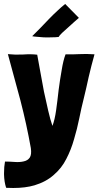

<svg xmlns="http://www.w3.org/2000/svg" viewBox="-37 -774 506 972"><path d="M252.9 -718.8Q231.4 -699.2 209 -675.8Q185.5 -652.3 164.1 -628.9Q142.6 -607.4 126 -590.8Q132.8 -588.9 148.4 -587.9Q164.1 -585.9 182.6 -585Q203.1 -584 223.6 -585Q244.1 -585 259.8 -586.9Q263.7 -594.7 278.3 -608.4Q292 -621.1 307.6 -634.8Q324.2 -650.4 338.9 -663.1Q353.5 -675.8 361.3 -682.6Q361.3 -683.6 362.3 -683.6Q344.7 -701.2 293 -753.9Q275.4 -740.2 252.9 -718.8ZM79.1 -498Q39.1 -496.1 2.9 -500Q34.2 -386.7 66.4 -265.6Q97.7 -144.5 119.1 -24.4Q124 8.8 113.3 24.4Q102.5 39.1 83 43Q63.5 47.9 37.1 45.9Q11.7 43.9 -11.7 43.9Q-16.6 69.3 -16.6 102.5Q-16.6 106.4 -16.6 109.4Q-15.6 147.5 -5.9 176.8Q12.7 177.7 30.3 177.7Q91.8 177.7 137.7 164.1Q196.3 146.5 235.4 111.3Q275.4 77.1 298.8 30.3Q323.2 -16.6 337.9 -69.3Q353.5 -121.1 364.3 -174.8Q375 -228.5 387.7 -278.3Q400.4 -330.1 412.1 -384.8Q424.8 -439.5 441.4 -499Q399.4 -502 364.3 -500Q329.1 -498 294.9 -499Q283.2 -468.8 275.4 -419.9Q266.6 -371.1 259.8 -318.4Q253.9 -264.6 247.1 -215.8Q240.2 -167 228.5 -136.7Q217.8 -167 207 -213.9Q196.3 -259.8 185.5 -310.5Q175.8 -362.3 167 -411.1Q158.2 -460.9 151.4 -497.1Q119.1 -501 79.1 -498Z"/></svg>

Font: Londrina Solid
Style: NNS
Weight: 400
Designer: Marcelo Magalhaes
Version: Version 1.002